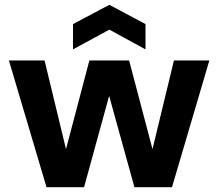

<svg xmlns="http://www.w3.org/2000/svg" viewBox="-20 -777 907 797"><path d="M173 0 17 -526H165L254 -158L351 -526H516L613 -158L702 -526H849L694 0H538L433 -379L329 0ZM283 -572V-677L434 -757L584 -677V-572L434 -654Z"/></svg>

Font: DM Sans 9pt Black
Style: Regular
Weight: 900
Version: Version 4.004;gftools[0.9.30]